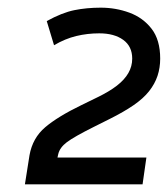

<svg xmlns="http://www.w3.org/2000/svg" viewBox="-20 -831 438 501"><path d="M45 -350 57 -426Q65 -471 98 -499Q131 -527 193 -557L234 -577Q265 -592 285 -607.5Q305 -623 315 -640.5Q325 -658 325 -678Q325 -710 301.5 -727Q278 -744 239 -744Q208 -744 179 -737Q150 -730 121 -713L102 -776Q142 -798 174 -804.5Q206 -811 243 -811Q282 -811 317.5 -798Q353 -785 375.5 -756Q398 -727 398 -678Q398 -654 391 -633Q384 -612 369 -593Q354 -574 328.5 -556.5Q303 -539 267 -521L225 -500Q173 -474 154.5 -460Q136 -446 132 -429L130 -420H362L352 -350Z"/></svg>

Font: Finlandica
Style: Italic
Weight: 400
Italic angle: -8°
Designer: Niklas Ekholm, Juho Hiilivirta, Jaakko Suomalainen
Foundry: Helsinki Type Studio
Version: Version 1.064